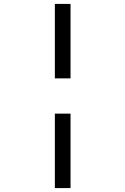

<svg xmlns="http://www.w3.org/2000/svg" viewBox="-20 -850 640 980"><path d="M260 -450V-830H340V-450ZM260 110V-270H340V110Z"/></svg>

Font: Tiny Light
Style: Regular
Weight: 300
Monospace: yes
Designer: Philipp Nurullin, Konstantin Bulenkov
Foundry: JetBrains
Version: Version 2.251; ttfautohint (v1.8.4.7-5d5b)